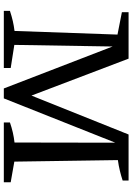

<svg xmlns="http://www.w3.org/2000/svg" viewBox="136 -829 693 1005"><g transform="rotate(90 482.5 -326.5)"><path d="M826 -55 934 -36V0H621V-32Q647 -41 673 -47Q699 -53 726 -56L727 -616L739 -614L495 0H443L210 -604L224 -605L215 -55L336 -36V0H37V-32Q64 -41 90 -47Q116 -53 142 -56L161 -595L44 -618V-653H287L492 -114H468L684 -653H925V-622Q901 -614 874 -607.5Q847 -601 818 -597Z"/></g></svg>

Font: Piazzolla 24pt Medium
Style: Regular
Weight: 500
Designer: Juan Pablo del Peral
Foundry: Huerta Tipografica
Version: Version 2.005